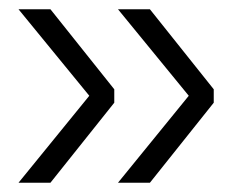

<svg xmlns="http://www.w3.org/2000/svg" viewBox="-20 -473 522 415"><path d="M20 -78 173 -266 20 -453H89L227 -280V-251L89 -78ZM235 -78 388 -266 235 -453H304L442 -280V-251L304 -78Z"/></svg>

Font: Radio Canada Light
Style: Regular
Weight: 300
Designer: Charles Daoud, Etienne Aubert Bonn, Alexandre Saumier Demers, Jacques Le Bailly
Foundry: Radio-Canada
Version: Version 2.104;gftools[0.9.28.dev5+ged2979d]